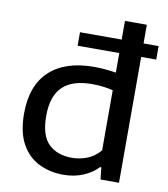

<svg xmlns="http://www.w3.org/2000/svg" viewBox="-89 -883 844 967"><g transform="rotate(10 333.0 -399.5)"><path d="M300.5 9Q230 9 173.8 -19Q117.5 -47 84.8 -106.5Q52 -166 52 -260.5Q52 -404 131.8 -478.5Q211.5 -553 359.5 -553Q390 -553 418.8 -550.2Q447.5 -547.5 471.5 -543.5V-643.5H258.5V-712.5H471.5V-808H583.5V-712.5H660.5V-643.5H583.5V0H489L482.5 -61H476Q445 -28.5 400 -9.8Q355 9 300.5 9ZM327 -82.5Q366.5 -82.5 404.5 -97Q442.5 -111.5 471.5 -146V-453.5Q449.5 -459 421.8 -462.5Q394 -466 365 -466Q263.5 -466 213.8 -417.8Q164 -369.5 164 -269Q164 -167.5 208.5 -125Q253 -82.5 327 -82.5Z"/></g></svg>

Font: Encode Sans Expanded Expanded Medium
Style: Regular
Weight: 500
Width: 7
Designer: Multiple Designers
Foundry: Impallari Type
Version: Version 3.000; ttfautohint (v1.8.3) -l 8 -r 50 -G 200 -x 14 